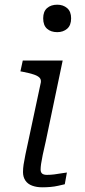

<svg xmlns="http://www.w3.org/2000/svg" viewBox="-20 -795 361 818"><path d="M78 -62Q78 -77 80.5 -94Q83 -111 88.5 -137.5Q94 -164 103 -205L154 -444Q156 -457 147.5 -465Q139 -473 121 -478.5Q103 -484 78 -489L67 -491L77 -537H247L175 -193Q167 -159 162 -135Q157 -111 155 -96.5Q153 -82 153 -73Q153 -61 159.5 -55.5Q166 -50 180 -50Q196 -50 211.5 -52Q227 -54 241 -56.5Q255 -59 265 -60L256 -10Q243 -7 227.5 -3.5Q212 0 195 1.5Q178 3 160 3Q136 3 117 -4Q98 -11 88 -26Q78 -41 78 -62ZM164 -717Q164 -746 180.5 -760.5Q197 -775 224 -775Q249 -775 266 -760.5Q283 -746 283 -717Q283 -687 266 -672.5Q249 -658 224 -658Q197 -658 180.5 -672.5Q164 -687 164 -717Z"/></svg>

Font: Roboto Serif 20pt Light
Style: Italic
Weight: 300
Italic angle: -10°
Version: Version 1.007